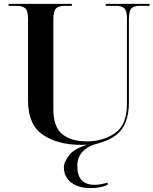

<svg xmlns="http://www.w3.org/2000/svg" viewBox="-20 -734 788 986"><path d="M397 10Q512 10 577 -41Q642 -92 642 -208V-634Q642 -679 655.5 -691.5Q669 -704 693 -704H748V-714H523V-704H576Q604 -704 618 -692Q632 -680 632 -637V-202Q632 -92 570 -50Q508 -8 426 -8Q344 -8 299 -45.5Q254 -83 254 -174V-635Q254 -678 268 -691Q282 -704 310 -704H349V-714H24V-704H67Q94 -704 109 -692Q124 -680 124 -636V-217Q124 -94 200 -42Q276 10 397 10ZM445 232Q497 232 533 215V204Q513 209 498.5 212Q484 215 466 215Q377 215 377 119Q377 26 493 0H462Q369 22 338.5 59Q308 96 308 125Q308 174 345.5 203Q383 232 445 232Z"/></svg>

Font: Noto Serif Display Semi
Style: Regular
Weight: 600
Designer: Monotype Design Team
Foundry: Monotype Imaging Inc.
Version: Version 1.900